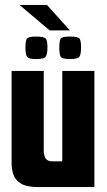

<svg xmlns="http://www.w3.org/2000/svg" viewBox="-20 -757 434 777"><path d="M133 0Q88 0 65 -14Q42 -28 34.5 -50Q27 -72 27 -94V-470H157V-151Q157 -128 164.5 -116Q172 -104 193 -104H232V-470H362V0ZM263 -518Q230 -518 225 -528.5Q220 -539 220 -564Q220 -591 225 -600Q230 -609 263 -609Q297 -609 302.5 -600Q308 -591 308 -564Q308 -539 302 -528.5Q296 -518 263 -518ZM126 -518Q94 -518 88.5 -528.5Q83 -539 83 -564Q83 -591 88.5 -600Q94 -609 126 -609Q160 -609 166 -600Q172 -591 172 -564Q172 -539 165.5 -528.5Q159 -518 126 -518ZM181 -634 59 -737H170L263 -634Z"/></svg>

Font: Smooch Sans ExtraBold
Style: Regular
Weight: 800
Designer: Robert E. Leuschke
Foundry: Robert E. Leuschke
Version: Version 1.010